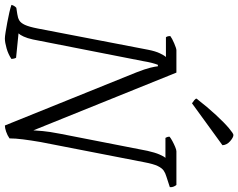

<svg xmlns="http://www.w3.org/2000/svg" viewBox="-121 -863 978 788"><g transform="rotate(90 368.0 -469.0)"><path d="M132 0Q124 0 105.5 -3Q87 -6 65.5 -10Q44 -14 24.5 -18.5Q5 -23 -6 -27Q-3 -39 6 -47L32 -51Q47 -53 57.5 -59Q68 -65 76 -82Q84 -99 91 -135L178 -587Q184 -618 193 -636.5Q202 -655 208 -661H127Q125 -663 123.5 -667.5Q122 -672 122 -679Q131 -686 152 -695Q173 -704 180 -704H272L509 -117Q510 -132 512 -156Q514 -180 523 -227L593 -585Q600 -616 608 -634.5Q616 -653 622 -659H540Q539 -661 537 -665Q535 -669 535 -676Q541 -681 553 -687.5Q565 -694 577 -699Q589 -704 595 -704H733Q736 -701 739.5 -693.5Q743 -686 742 -677L699 -663Q685 -659 674.5 -652Q664 -645 655.5 -627.5Q647 -610 640 -573L557 -147Q550 -106 546 -74.5Q542 -43 542 -19Q529 -10 514 -5Q499 0 489 0L271 -540Q257 -576 252 -596.5Q247 -617 246 -628H240Q236 -618 232 -602.5Q228 -587 225 -568L136 -115Q131 -92 124 -77Q117 -62 111 -56L211 -46Q213 -43 214.5 -37Q216 -31 216 -27Q197 -14 172.5 -7Q148 0 132 0ZM398 -768Q392 -772 385 -777.5Q378 -783 379 -787Q414 -832 446 -866.5Q478 -901 500 -919.5Q522 -938 528 -938Q538 -938 553.5 -924.5Q569 -911 570 -893Z"/></g></svg>

Font: Texturina 72pt 72pt ExtraLight
Style: Italic
Weight: 200
Italic angle: -11°
Designer: Guillermo Torres Carreño
Foundry: Omnibus-Type
Version: Version 1.002; ttfautohint (v1.8.3)